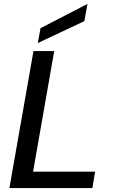

<svg xmlns="http://www.w3.org/2000/svg" viewBox="-20 -961 579 981"><path d="M28 0 151 -700H257L149 -84H466L452 0ZM173 -741 187 -817 427 -941 411 -853Z"/></svg>

Font: Ultramarine Medium
Style: Italic
Weight: 500
Italic angle: -10°
Designer: Colophon Foundry, Jonny Pinhorn
Foundry: Colophon Foundry
Version: Version 1.200; ttfautohint (v1.8.3)